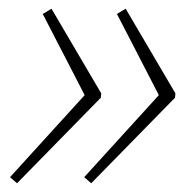

<svg xmlns="http://www.w3.org/2000/svg" viewBox="-20 -461 441 440"><path d="M268 -441 382 -247 381 -237 189 -41 173 -55 344 -243 248 -429ZM98 -441 212 -247 211 -237 19 -41 3 -55 174 -243 78 -429Z"/></svg>

Font: Piazzolla Thin
Style: Italic
Weight: 100
Italic angle: -11.3°
Designer: Juan Pablo del Peral
Foundry: Huerta Tipografica
Version: Version 1.330